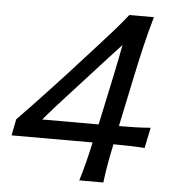

<svg xmlns="http://www.w3.org/2000/svg" viewBox="-50 -733 701 779"><g transform="rotate(5 300.0 -343.0)"><path d="M301.5 0Q314 -40.5 323.2 -77.2Q332.5 -114 342 -158H12L25 -224.5Q51.5 -251.5 84.8 -286.5Q118 -321.5 151.8 -357.8Q185.5 -394 214.5 -425.5L328.5 -551Q359 -584.5 389 -618.5Q419 -652.5 445.5 -686H545.5Q527.5 -623.5 513.5 -564Q499.5 -504.5 487 -445L442.5 -233.5Q476 -233.5 510.8 -234.5Q545.5 -235.5 571.5 -238L554 -154Q528.5 -156 494.2 -157Q460 -158 427 -158Q417.5 -114 411 -77.2Q404.5 -40.5 399.5 0ZM220.5 -335Q173 -283.5 130 -233H360L402 -430Q409 -464 415.8 -497Q422.5 -530 428.5 -562.5Q415 -548 401.8 -533.5Q388.5 -519 375 -504.5Z"/></g></svg>

Font: Commissioner Flair
Style: Italic
Weight: 400
Italic angle: -12°
Designer: Kostas Bartsokas
Foundry: Kostas Bartsokas
Version: Version 1.000; ttfautohint (v1.8.3)